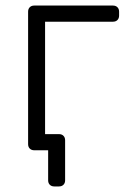

<svg xmlns="http://www.w3.org/2000/svg" viewBox="-20 -540 458 690"><path d="M175 130Q165 130 159 124Q153 118 153 108V0H113L82 -58H192Q202 -58 208 -52Q214 -46 214 -36V108Q214 118 208 124Q202 130 192 130ZM103 0Q93 0 87 -6Q81 -12 81 -22V-498Q81 -508 87 -514Q93 -520 103 -520H386Q396 -520 402 -514Q408 -508 408 -498V-484Q408 -474 402 -468Q396 -462 386 -462H142V-22Q142 -12 136 -6Q130 0 120 0Z"/></svg>

Font: Rubik Light
Style: Regular
Weight: 300
Designer: Hubert and Fischer
Foundry: Hubert and Fischer
Version: Version 2.300;gftools[0.9.30]